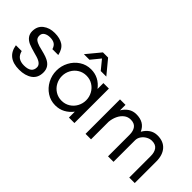

<svg xmlns="http://www.w3.org/2000/svg" viewBox="-4 -1177 1733 1733"><g transform="rotate(45 862.5 -310.0)"><path d="M27 -123H101Q112 -81 138.5 -63Q165 -45 207 -45Q255 -45 279 -63Q303 -81 303 -117Q303 -138 286 -154Q269 -170 234 -181Q215 -187 195 -192Q173 -198 149 -205.5Q125 -213 109 -220Q41 -252 41 -317Q41 -381 86 -415.5Q131 -450 197 -450Q264 -450 305 -423Q346 -396 360 -331H285Q275 -364 253.5 -378Q232 -392 195 -392Q161 -392 138 -377.5Q115 -363 115 -334Q115 -305 133 -291Q151 -277 183 -267L199 -263Q224 -257 256.5 -248Q289 -239 309 -229Q377 -197 377 -126Q377 -56 328.5 -21.5Q280 13 203 13Q126 13 82 -21Q38 -55 27 -123Z M447 -220Q447 -280 475 -333Q503 -386 552 -418Q601 -450 661 -450Q762 -450 827 -365V-440H897V0H827V-75Q796 -35 754.5 -12.5Q713 10 661 10Q601 10 552 -22Q503 -54 475 -107Q447 -160 447 -220ZM827 -220Q827 -262 807 -299Q787 -336 751.5 -358Q716 -380 672 -380Q628 -380 592.5 -358Q557 -336 537 -299Q517 -262 517 -220Q517 -178 537 -141Q557 -104 592.5 -82Q628 -60 672 -60Q716 -60 751.5 -82Q787 -104 807 -141Q827 -178 827 -220ZM628 -633H694L804 -500H733L652 -599H670L589 -500H518Z M1037 -442H1107V-372Q1129 -409 1161.5 -430.5Q1194 -452 1237 -452Q1288 -452 1322.5 -431.5Q1357 -411 1376 -368Q1398 -407 1431 -429.5Q1464 -452 1508 -452Q1583 -452 1624 -405.5Q1665 -359 1665 -277V-2H1595V-277Q1595 -326 1573.5 -354Q1552 -382 1506 -382Q1479 -382 1453 -367.5Q1427 -353 1410.5 -329Q1394 -305 1394 -277V-2H1324V-277Q1324 -326 1302.5 -354Q1281 -382 1235 -382Q1199 -382 1171.5 -360.5Q1144 -339 1127.5 -304Q1111 -269 1107 -227V-2H1037Z"/></g></svg>

Font: Teachers[wght]
Style: Regular
Weight: 400
Designer: Alfredo Marco Pradil & Chank Diesel
Version: Version 1.000;Glyphs 3.1.2 (3151)